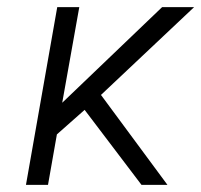

<svg xmlns="http://www.w3.org/2000/svg" viewBox="-20 -520 566 540"><path d="M141 -500H203L155 -231L436 -500H526L264 -253L451 0H378L218 -211L140 -142L115 0H53Z"/></svg>

Font: Overused Grotesk Book
Style: Italic
Weight: 350
Italic angle: -10°
Version: Version 0.003